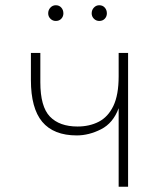

<svg xmlns="http://www.w3.org/2000/svg" viewBox="-20 -713 612 733"><path d="M433 0V-300Q412 -243 365.8 -219.5Q319.5 -196 273 -196Q229 -196 196 -209Q163 -222 141.2 -248Q119.5 -274 108.8 -313.8Q98 -353.5 98 -407V-511H134V-399Q134 -306 170.5 -268Q207 -230 276 -230Q321.5 -230 357 -248.2Q392.5 -266.5 412.8 -308.5Q433 -350.5 433 -422V-511H469V0ZM359 -633Q347 -633 338.5 -641.5Q330 -650 330 -662Q330 -675 338.5 -684Q347 -693 359 -693Q372 -693 380 -684Q388 -675 388 -662Q388 -650 380 -641.5Q372 -633 359 -633ZM193 -633Q181 -633 172.5 -641.5Q164 -650 164 -662Q164 -675 172.5 -684Q181 -693 193 -693Q206 -693 214 -684Q222 -675 222 -662Q222 -650 214 -641.5Q206 -633 193 -633Z"/></svg>

Font: Overpass Thin
Style: Regular
Weight: 250
Designer: Delve Withrington, Dave Bailey, Thomas Jockin
Foundry: Delve Fonts LLC
Version: Version 4.000